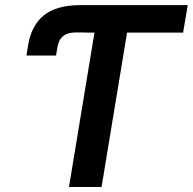

<svg xmlns="http://www.w3.org/2000/svg" viewBox="-20 -748 771 768"><path d="M85.9 -525.9 92.3 -566.4Q105.5 -647 156.2 -687.3Q207 -727.5 300.8 -727.5H337.9L319.3 -618.2H283.2Q250.5 -618.2 232.4 -603.5Q214.4 -588.9 209.5 -557.6L204.1 -525.9ZM319.3 -617.7 337.9 -727.5H731L712.4 -617.7H488.3L386.2 0H255.9L357.9 -617.7Z"/></svg>

Font: Inter 16pt SemiBold
Style: Italic
Weight: 600
Italic angle: -9.3988°
Version: Version 4.001;git-66647c0bb